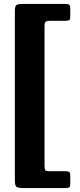

<svg xmlns="http://www.w3.org/2000/svg" viewBox="-20 -800 405 970"><path d="M94.5 -780H307Q323.5 -780 329.2 -776.5Q335 -773 335 -755.5V-718.5Q335 -704.5 331.5 -699.8Q328 -695 313.5 -695H238.5Q220 -695 212.5 -691.5Q205 -688 205 -668.5V37Q205 55 209.2 60Q213.5 65 231.5 65H309.5Q325.5 65 330.2 69Q335 73 335 89.5V126Q335 142 330.8 146Q326.5 150 310.5 150H97.5Q71.5 150 63.2 143.8Q55 137.5 55 109V-741.5Q55 -766.5 61.5 -773.2Q68 -780 94.5 -780Z"/></svg>

Font: Besley* Narrow
Style: Bold
Weight: 700
Width: 4
Designer: Owen Earl
Foundry: indestructible type*
Version: Version 3.000; ttfautohint (v1.8.3)